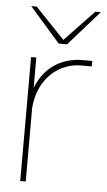

<svg xmlns="http://www.w3.org/2000/svg" viewBox="-53 -767 447 802"><g transform="rotate(5 170.5 -366.0)"><path d="M63 0H86V-310C97 -438 186 -503 273 -503H319V-526H278C208 -526 125 -495 85 -393V-520H63ZM45 -732 173 -586H208L337 -732H314L191 -603L68 -732Z"/></g></svg>

Font: Aspekta 50
Style: Regular
Weight: 50
Designer: Ivo Dolenc
Version: Version 2.000